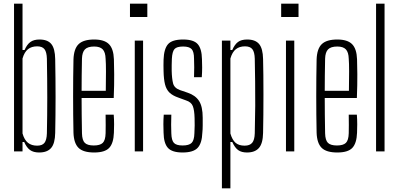

<svg xmlns="http://www.w3.org/2000/svg" viewBox="-20 -820 2159 1040"><path d="M279 -500Q283 -289 279 -100Q278 -43 257 -18.5Q236 6 192 6Q161 6 142.5 -7.5Q124 -21 111 -51H102V0H56V-800H102V-549H113Q126 -579 144.5 -592.5Q163 -606 194 -606Q238 -606 258 -581.5Q278 -557 279 -500ZM234 -98Q236 -194 236 -292Q236 -390 234 -502Q233 -538 221 -553.5Q209 -569 181 -569Q151 -569 131.5 -553.5Q112 -538 102 -503V-97Q112 -62 131.5 -46.5Q151 -31 181 -31Q209 -31 221 -46.5Q233 -62 234 -98Z M552 -199H596Q598 -172 598 -147Q598 -122 597 -101Q595 -44 571.5 -19Q548 6 490 6Q431 6 405.5 -19Q380 -44 378 -101Q376 -194 376 -299Q376 -404 378 -498Q380 -556 406 -581Q432 -606 490 -606Q545 -606 570 -581Q595 -556 597 -499Q598 -474 598.5 -418.5Q599 -363 596 -289H422Q422 -245 422.5 -199.5Q423 -154 424 -98Q425 -60 439.5 -46Q454 -32 488 -32Q522 -32 536.5 -46Q551 -60 552 -98Q553 -138 552 -199ZM490 -568Q455 -568 440 -552.5Q425 -537 424 -502Q423 -451 422.5 -410Q422 -369 422 -328H553Q554 -387 554 -432.5Q554 -478 552 -502Q551 -537 536.5 -552.5Q522 -568 490 -568Z M684 -728V-800H778V-728ZM710 0V-600H755V0Z M969 6Q912 6 889.5 -19Q867 -44 866 -101Q865 -122 865 -147Q865 -172 867 -199H908Q907 -169 907 -144Q907 -119 908 -98Q909 -60 922 -46Q935 -32 969 -32Q1004 -32 1018 -46Q1032 -60 1033 -98Q1034 -119 1034.5 -140.5Q1035 -162 1034 -180Q1033 -223 1024.5 -245Q1016 -267 988 -276L947 -291Q915 -302 898 -318.5Q881 -335 874 -362.5Q867 -390 866 -434Q865 -451 865.5 -465.5Q866 -480 866 -497Q868 -555 890 -580.5Q912 -606 972 -606Q1029 -606 1051 -581Q1073 -556 1074 -499Q1075 -479 1075 -454Q1075 -429 1073 -402H1031Q1032 -430 1032 -456Q1032 -482 1031 -502Q1031 -540 1018 -554Q1005 -568 972 -568Q937 -568 925 -554Q913 -540 911 -502Q910 -483 910 -468Q910 -453 910 -437Q911 -394 917.5 -368.5Q924 -343 955 -332L996 -318Q1038 -304 1058 -273.5Q1078 -243 1078 -182Q1078 -163 1078 -141Q1078 -119 1076 -101Q1074 -44 1050.5 -19Q1027 6 969 6Z M1182 200V-600H1228V-549H1238Q1251 -579 1269 -592.5Q1287 -606 1319 -606Q1363 -606 1383.5 -581.5Q1404 -557 1405 -500Q1406 -463 1406.5 -413Q1407 -363 1407 -308Q1407 -253 1406.5 -199Q1406 -145 1405 -100Q1404 -43 1382.5 -18.5Q1361 6 1318 6Q1288 6 1270 -7Q1252 -20 1238 -51H1228V200ZM1305 -31Q1333 -31 1346 -46.5Q1359 -62 1360 -98Q1362 -179 1362.5 -247Q1363 -315 1362 -377Q1361 -439 1360 -502Q1359 -538 1347 -553.5Q1335 -569 1307 -569Q1277 -569 1257.5 -553.5Q1238 -538 1228 -503V-97Q1238 -62 1256 -46.5Q1274 -31 1305 -31Z M1503 -728V-800H1597V-728ZM1529 0V-600H1574V0Z M1869 -199H1913Q1915 -172 1915 -147Q1915 -122 1914 -101Q1912 -44 1888.5 -19Q1865 6 1807 6Q1748 6 1722.5 -19Q1697 -44 1695 -101Q1693 -194 1693 -299Q1693 -404 1695 -498Q1697 -556 1723 -581Q1749 -606 1807 -606Q1862 -606 1887 -581Q1912 -556 1914 -499Q1915 -474 1915.5 -418.5Q1916 -363 1913 -289H1739Q1739 -245 1739.5 -199.5Q1740 -154 1741 -98Q1742 -60 1756.5 -46Q1771 -32 1805 -32Q1839 -32 1853.5 -46Q1868 -60 1869 -98Q1870 -138 1869 -199ZM1807 -568Q1772 -568 1757 -552.5Q1742 -537 1741 -502Q1740 -451 1739.5 -410Q1739 -369 1739 -328H1870Q1871 -387 1871 -432.5Q1871 -478 1869 -502Q1868 -537 1853.5 -552.5Q1839 -568 1807 -568Z M2017 0V-800H2063V0Z"/></svg>

Font: Big Shoulders Display Light
Style: Regular
Weight: 300
Designer: Patric King
Foundry: XO Type Co
Version: Version 1.000; ttfautohint (v1.8.2)